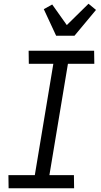

<svg xmlns="http://www.w3.org/2000/svg" viewBox="-20 -1006 540 1026"><path d="M376 0H26L25 -70H166L265 -665H134L133 -735H483L484 -665H343L244 -70H375ZM280 -815 214 -957 259 -982 337 -872 453 -986 493 -953 378 -815Z"/></svg>

Font: Iosevka Custom
Style: Italic
Weight: 400
Italic angle: -9°
Monospace: yes
Designer: Belleve Invis
Foundry: Belleve Invis
Version: Version 30.3.3; ttfautohint (v1.8.3)